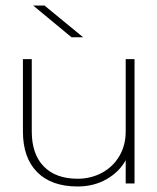

<svg xmlns="http://www.w3.org/2000/svg" viewBox="-20 -664 570 695"><path d="M63 -188V-450H95V-188Q95 -106 138.5 -61.5Q182 -17 261 -17Q309 -17 349 -38.5Q389 -60 412 -99Q435 -138 435 -188V-450H467V0H435V-84Q412 -42 366 -15.5Q320 11 261 11Q166 11 114.5 -41Q63 -93 63 -188ZM100 -644H141L281 -529H239Z"/></svg>

Font: Poiret One
Style: Regular
Weight: 400
Designer: Denis Masharov (denis.masharov@gmail.com), Cyreal (Charset Expansion)
Foundry: Denis Masharov
Version: Version 1.101